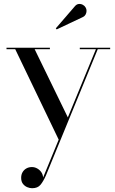

<svg xmlns="http://www.w3.org/2000/svg" viewBox="-20 -706 590 989"><path d="M158.5 -452.5 333 -94 286 21 58.5 -452.5H13.5V-460H237V-452.5ZM547.5 -460V-452.5H483.5L216.5 198Q203 228.5 188.5 246Q174 263.5 145.5 263.5Q133 263.5 120 258Q107 252.5 98 240.8Q89 229 89 210Q89 193.5 96.2 181Q103.5 168.5 116 161.5Q128.5 154.5 144.5 154.5Q158.5 154.5 171.2 161.5Q184 168.5 192.5 180.5Q201 192.5 202 208.5L474 -452.5H391V-460ZM272 -554.5 267.5 -560 365 -673Q374.5 -684.5 385.8 -685.5Q397 -686.5 406.8 -681.2Q416.5 -676 421 -667.5Q426 -659.5 425.8 -649.5Q425.5 -639.5 420.8 -631Q416 -622.5 407.5 -618.5Z"/></svg>

Font: Bodoni Moda 28pt
Style: Regular
Weight: 400
Designer: Owen Earl
Foundry: indestructible type
Version: Version 2.005